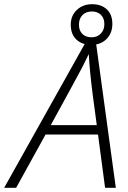

<svg xmlns="http://www.w3.org/2000/svg" viewBox="-74 -895 611 915"><path d="M393.1 -253.9H143.1L2.9 0H-54.2L347.2 -716.8H379.9L478 0H426.8ZM387.2 -298.8 368.2 -440.9Q353 -559.1 349.1 -637.2Q334.5 -606.4 317.6 -573.7Q300.8 -541 168 -298.8ZM461.4 -781.2Q461.4 -736.3 433.3 -708.7Q405.3 -681.2 362.3 -681.2Q316.9 -681.2 290 -706.5Q263.2 -731.9 263.2 -777.3Q263.2 -820.3 292.2 -847.7Q321.3 -875 365.2 -875Q408.2 -875 434.8 -850.6Q461.4 -826.2 461.4 -781.2ZM423.3 -780.3Q423.3 -808.1 407 -824.2Q390.6 -840.3 364.3 -840.3Q335 -840.3 318.6 -822.8Q302.2 -805.2 302.2 -777.3Q302.2 -749.5 318.4 -733.4Q334.5 -717.3 362.3 -717.3Q389.6 -717.3 406.5 -734.9Q423.3 -752.4 423.3 -780.3Z"/></svg>

Font: CAA NEO Sans Light
Style: Italic
Weight: 300
Italic angle: -12°
Version: Version 1.10